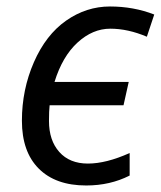

<svg xmlns="http://www.w3.org/2000/svg" viewBox="-20 -565 498 595"><path d="M381.8 -90.8V-21Q321.3 9.8 247.1 9.8Q152.3 9.8 100.1 -42.5Q47.9 -94.7 47.9 -190.9Q47.9 -287.1 85 -372.1Q122.1 -457 184.8 -501Q247.6 -544.9 320.8 -544.9Q394 -544.9 458 -520L435.1 -451.2Q376.5 -476.1 321.8 -476.1Q267.1 -476.1 220.2 -433.1Q173.3 -390.1 148.9 -311H378.9L362.8 -238.8H133.8Q131.8 -221.7 131.8 -189.9Q131.8 -129.9 163.8 -94Q195.8 -58.1 252.4 -58.1Q309.1 -58.1 381.8 -90.8Z"/></svg>

Font: OpenSans-Italic
Style: Italic
Weight: 400
Italic angle: -12°
Foundry: Ascender Corporation
Version: Version 1.10